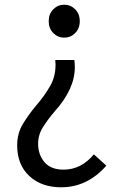

<svg xmlns="http://www.w3.org/2000/svg" viewBox="-20 -577 514 816"><path d="M240 219Q156 219 104.5 171Q53 123 53 41Q53 -11 78 -51.5Q103 -92 134 -129Q170 -170 195 -215Q216 -253 216 -302L215 -322H296Q298 -306 298 -291Q298 -198 211 -102Q183 -69 162.5 -36.5Q142 -4 142 34Q142 80 169 112Q196 144 250 144Q325 144 379 79L432 127Q351 219 240 219ZM253 -417Q226 -417 206.5 -436.5Q187 -456 187 -487Q187 -518 206.5 -537.5Q226 -557 253 -557Q280 -557 299.5 -537.5Q319 -518 319 -487Q319 -456 299.5 -436.5Q280 -417 253 -417Z"/></svg>

Font: Source Han Sans & Saira Hybrid
Style: Regular
Weight: 400
Designer: Ryoko NISHIZUKA 西塚涼子 (kana & ideographs); Paul D. Hunt (Latin, Greek & Cyrillic); Wenlong ZHANG 张文龙 (bopomofo); Sandoll 
Foundry: Adobe Systems Incorporated
Version: Version 1.00;August 2, 2021;FontCreator 13.0.0.2675 64-bit